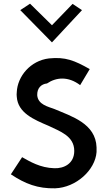

<svg xmlns="http://www.w3.org/2000/svg" viewBox="-20 -1019 593 1042"><path d="M90 -964 262 -789 425 -964 374 -998 262 -882 143 -999ZM235 -566C285 -600 350 -606 415 -557L467 -644C384 -691 335 -711 246 -702C145 -690 75 -605 71 -519V-518C70 -510 70 -501 71 -494C77 -406 164 -370 244 -336C303 -307 383 -282 383 -200C383 -131 327 -104 275 -106C198 -108 141 -143 100 -166L39 -73C117 -21 185 5 279 3C393 -1 497 -96 504 -194V-219C500 -349 367 -388 276 -427C242 -440 186 -451 182 -502V-503C181 -541 204 -563 235 -566Z"/></svg>

Font: Bluebird
Style: LiNrw
Weight: 300
Designer: Jasper
Foundry: Cannot Into Space Fonts
Version: Version 0.98